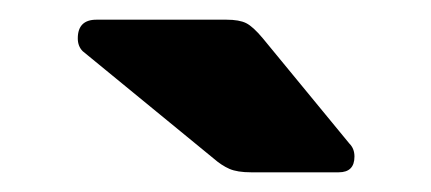

<svg xmlns="http://www.w3.org/2000/svg" viewBox="-20 -770 438 195"><path d="M235 -595Q221 -595 213 -598.5Q205 -602 197 -609L64 -718Q59 -723 59 -731Q59 -750 78 -750H210Q223 -750 230 -746.5Q237 -743 247 -731L335 -624Q340 -619 340 -611Q340 -595 324 -595Z"/></svg>

Font: Rubik
Style: Bold
Weight: 700
Designer: Hubert and Fischer
Foundry: Hubert and Fischer
Version: Version 2.300;gftools[0.9.30]